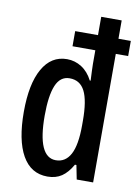

<svg xmlns="http://www.w3.org/2000/svg" viewBox="-86 -818 646 887"><g transform="rotate(10 236.5 -375.0)"><path d="M199 10Q121 10 80.5 -61.5Q40 -133 40 -266Q40 -397 80.5 -468.5Q121 -540 195 -540Q232 -540 263.5 -520Q295 -500 315 -461H319Q318 -485 317 -505Q316 -525 316 -540V-603H209V-674H316V-760H412V-674H470V-603H412V0H335L322 -66H315Q293 -27 265.5 -8.5Q238 10 199 10ZM224 -71Q269 -71 292.5 -114.5Q316 -158 316 -251V-272Q316 -367 293.5 -411Q271 -455 222 -455Q178 -455 158 -407Q138 -359 138 -265Q138 -71 224 -71Z"/></g></svg>

Font: Noto Sans ExtraCondensed Medium
Style: Regular
Weight: 500
Width: 2
Designer: Monotype Design Team
Foundry: Monotype Imaging Inc.
Version: Version 2.013; ttfautohint (v1.8.4.7-5d5b)